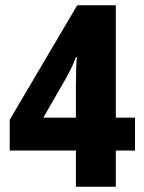

<svg xmlns="http://www.w3.org/2000/svg" viewBox="-20 -711 549 731"><path d="M494 -138H421V0H269V-138H17V-255L274 -691H421V-263H494ZM269 -263V-385Q269 -417 270 -449.5Q271 -482 273 -493H269Q254 -453 230 -411L145 -263Z"/></svg>

Font: Noto Sans Kannada Condensed ExtraBold
Style: Regular
Weight: 800
Width: 3
Designer: Jelle Bosma - Monotype Design Team
Foundry: Monotype Imaging Inc.
Version: Version 2.005; ttfautohint (v1.8.4.7-5d5b)